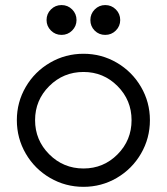

<svg xmlns="http://www.w3.org/2000/svg" viewBox="-20 -721 652 751"><path d="M279.3 -642.6Q279.3 -618.7 262.2 -601.6Q245.1 -584.5 220.7 -584.5Q196.3 -584.5 179.2 -601.6Q162.1 -618.7 162.1 -642.6Q162.1 -667 179.2 -684.1Q196.3 -701.2 220.7 -701.2Q245.1 -701.2 262.2 -684.1Q279.3 -667 279.3 -642.6ZM450.2 -642.6Q450.2 -618.7 433.1 -601.6Q416 -584.5 391.6 -584.5Q367.2 -584.5 350.3 -601.3Q333.5 -618.2 333.5 -642.6Q333.5 -667 350.6 -684.1Q367.7 -701.2 391.6 -701.2Q416 -701.2 433.1 -684.1Q450.2 -667 450.2 -642.6ZM566.4 -251Q566.4 -180.2 531.5 -120.1Q496.6 -60.1 436.8 -25.1Q377 9.8 306.6 9.8Q235.8 9.8 175.8 -25.1Q115.7 -60.1 80.8 -120.1Q45.9 -180.2 45.9 -251Q45.9 -321.3 80.8 -381.1Q115.7 -440.9 175.8 -475.8Q235.8 -510.7 306.6 -510.7Q377 -510.7 436.8 -475.8Q496.6 -440.9 531.5 -381.1Q566.4 -321.3 566.4 -251ZM494.6 -251Q494.6 -329.1 439.7 -384.3Q384.8 -439.5 306.6 -439.5Q228 -439.5 172.6 -384.3Q117.2 -329.1 117.2 -251Q117.2 -172.9 172.6 -117.4Q228 -62 306.6 -62Q384.8 -62 439.7 -117.2Q494.6 -172.4 494.6 -251Z"/></svg>

Font: Basically A Sans Serif
Style: Regular
Weight: 400
Designer: Hyung-Suk Kim
Foundry: Mental Design
Version: 1.000